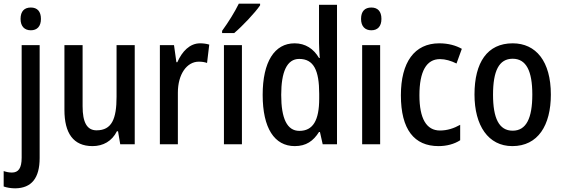

<svg xmlns="http://www.w3.org/2000/svg" viewBox="-49 -786 3064 1046"><path d="M63 -683C63 -642 85 -621 119 -621C153 -621 174 -642 174 -683C174 -724 154 -745 119 -745C84 -745 63 -725 63 -683ZM34 240C123 239 167 184 167 75V-540H69V73C69 131 51 154 16 154C0 154 -14 151 -29 146V230C-12 236 10 240 34 240Z M685 -540H586V-259C586 -138 560 -76 477 -76C425 -76 401 -119 401 -207V-540H302V-187C302 -61 350 10 455 10C513 10 561 -17 588 -71H594L606 0H685Z M1041 -550C985 -550 943 -506 917 -447H912L899 -540H822V0H920V-281C920 -382 969 -450 1034 -450C1050 -450 1066 -448 1079 -443L1091 -543C1075 -548 1057 -550 1041 -550Z M1368 -757V-766H1252C1230 -721 1196 -666 1161 -618V-606H1227C1271 -643 1341 -717 1368 -757ZM1269 0V-540H1171V0Z M1557 10C1619 10 1658 -18 1689 -67H1694L1709 0H1787V-760H1689V-552C1689 -530 1691 -499 1693 -470H1689C1660 -520 1615 -550 1556 -550C1447 -550 1382 -450 1382 -269C1382 -88 1446 10 1557 10ZM1582 -73C1515 -73 1483 -140 1483 -269C1483 -394 1514 -465 1581 -465C1660 -465 1690 -403 1690 -275V-249C1690 -130 1656 -73 1582 -73Z M1974 -745C1939 -745 1918 -725 1918 -683C1918 -642 1940 -621 1974 -621C2008 -621 2029 -642 2029 -683C2029 -724 2009 -745 1974 -745ZM2022 -540H1924V0H2022Z M2340 10C2384 10 2426 -1 2458 -22V-106C2424 -87 2388 -75 2348 -75C2274 -75 2236 -140 2236 -267C2236 -397 2274 -464 2348 -464C2377 -464 2408 -455 2438 -440L2467 -520C2435 -538 2394 -550 2344 -550C2209 -550 2135 -447 2135 -267C2135 -80 2208 10 2340 10Z M2952 -271C2952 -452 2871 -550 2744 -550C2606 -550 2536 -446 2536 -271C2536 -102 2611 10 2742 10C2882 10 2952 -103 2952 -271ZM2637 -270C2637 -399 2669 -466 2744 -466C2818 -466 2851 -399 2851 -271C2851 -142 2818 -74 2744 -74C2669 -74 2637 -143 2637 -270Z"/></svg>

Font: Noto Sans Armenian Condensed Medium
Style: Regular
Weight: 500
Width: 3
Designer: Monotype Design Team
Foundry: Monotype Imaging Inc.
Version: Version 2.008